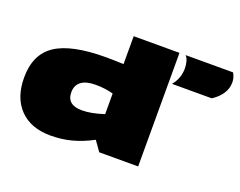

<svg xmlns="http://www.w3.org/2000/svg" viewBox="-116 -956 1477 1182"><g transform="rotate(20 622.0 -365.0)"><path d="M621 4 575 -61Q505 -24 440 -7Q375 10 303 10Q174 10 101.5 -64.5Q29 -139 29 -271Q29 -423 132 -491.5Q235 -560 461 -560Q519 -560 576 -557V-740H876V4ZM575 -229V-364Q521 -379 458 -379Q397 -379 365 -355Q333 -331 333 -285Q333 -202 432 -202Q493 -202 575 -229ZM898 -545Q922 -575 931 -603.5Q940 -632 940 -660Q940 -684 934 -706Q928 -728 916 -740H1227Q1244 -712 1244 -680Q1244 -640 1221.5 -605.5Q1199 -571 1158 -545Z"/></g></svg>

Font: Georama ExtraExtended Black
Style: Regular
Weight: 900
Width: 8
Designer: Jean-Baptiste Levee
Foundry: Production Type
Version: Version 1.000